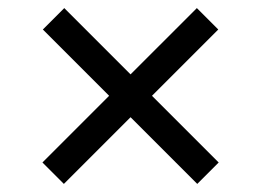

<svg xmlns="http://www.w3.org/2000/svg" viewBox="-20 -455 646 475"><path d="M303 -165 468 0 521 -53 356 -218 520 -382 467 -435 303 -271 139 -435 86 -382 250 -218 85 -53 138 0Z"/></svg>

Font: Plus Jakarta Sans
Style: Regular
Weight: 400
Designer: Gumpita Rahayu
Foundry: Tokotype
Version: Version 2.071;gftools[0.9.30]